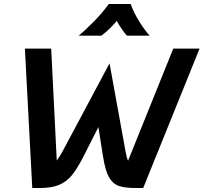

<svg xmlns="http://www.w3.org/2000/svg" viewBox="-20 -944 1022 964"><path d="M982 -700 699 0H660Q604 0 574 -11.5Q544 -23 526 -56.5Q508 -90 497 -160L474 -306L400 -160Q369 -99 342 -65.5Q315 -32 277.5 -16Q240 0 181 0H142L105 -700H237L265 -138Q277 -153 292 -180L530 -626L611 -180Q616 -152 623 -137L850 -700ZM526 -924H636Q652 -879 680.5 -834Q709 -789 731 -765H617Q593 -792 566 -839Q533 -798 489 -765H375Q407 -791 450.5 -835Q494 -879 526 -924Z"/></svg>

Font: KoHo
Style: Bold Italic
Weight: 700
Italic angle: -10°
Version: Version 1.000; ttfautohint (v1.6)